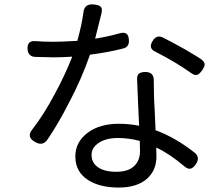

<svg xmlns="http://www.w3.org/2000/svg" viewBox="-20 -805 1002 864"><path d="M514 39Q429 39 376 5Q319 -32 319 -101Q319 -166 375 -208Q429 -248 514 -248Q563 -248 606 -239Q605 -267 602 -326Q599 -409 597 -446Q596 -466 605 -473.5Q614 -481 635 -481Q674 -481 672 -439Q672 -399 673 -376Q673 -359 676 -310Q679 -249 680 -219Q770 -186 857 -117Q881 -97 862 -67Q850 -49 837.5 -46Q825 -43 809 -57Q745 -112 683 -141Q684 -127 684 -102Q684 -40 644 -3Q599 39 514 39ZM504 -32Q560 -32 587 -61Q610 -85 610 -125Q610 -153 609 -171Q559 -184 511 -184Q458 -184 425 -162.5Q392 -141 392 -108Q392 -73 420 -53Q449 -32 504 -32ZM140 -165Q97 -187 125 -222Q177 -289 227 -383Q274 -470 305 -550Q262 -547 220 -547Q193 -547 139 -549Q107 -550 104 -583Q101 -623 139 -620Q178 -617 221 -617Q254 -617 325 -621Q327 -621 328 -621Q349 -698 355 -747Q359 -789 401 -785Q426 -783 434 -774Q442 -765 436 -742Q418 -670 408 -631Q465 -640 518 -655Q559 -667 560 -624Q562 -594 535 -587Q471 -570 385 -559Q346 -447 290 -342Q241 -246 193 -176Q172 -147 140 -165ZM839 -477Q772 -525 678 -573Q646 -588 667 -621Q684 -649 711 -637Q742 -622 807 -586Q811 -584 819 -579Q867 -551 886 -538Q900 -527 901 -516Q901 -506 890 -489Q877 -471 867 -468Q855 -465 839 -477Z"/></svg>

Font: GenSenRounded JP R
Style: Regular
Weight: 400
Version: Version 1.501;PS 1;hotconv 16.6.51;makeotf.lib2.5.65220